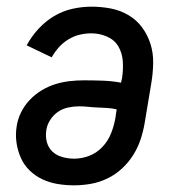

<svg xmlns="http://www.w3.org/2000/svg" viewBox="-20 -548 540 576"><path d="M202 8Q177 8 153 4Q129 0 107.5 -10Q86 -20 69 -36.5Q52 -53 42.5 -74.5Q33 -96 29.5 -120Q26 -144 30 -169Q33 -190 43 -210.5Q53 -231 69 -248Q85 -265 105 -277Q125 -289 146 -295.5Q167 -302 188.5 -304.5Q210 -307 231 -307Q260 -307 288 -306Q316 -305 343 -300L346 -313Q350 -338 348.5 -363Q347 -388 335.5 -408Q324 -428 301.5 -438Q279 -448 254 -448Q237 -448 219.5 -444Q202 -440 185.5 -430Q169 -420 156.5 -406Q144 -392 135 -376L60 -412Q74 -438 95 -461Q116 -484 142 -499.5Q168 -515 197 -521.5Q226 -528 254 -528Q284 -528 312.5 -522.5Q341 -517 365.5 -502.5Q390 -488 406.5 -465.5Q423 -443 431.5 -416Q440 -389 439.5 -359Q439 -329 434 -299L414 -179Q410 -155 402 -130.5Q394 -106 380 -83.5Q366 -61 346 -42.5Q326 -24 302 -12.5Q278 -1 252.5 3.5Q227 8 202 8ZM203 -72Q225 -72 247.5 -80.5Q270 -89 287 -107Q304 -125 313 -147.5Q322 -170 326 -193L330 -220Q317 -223 302.5 -224Q288 -225 273.5 -225.5Q259 -226 245.5 -227.5Q232 -229 217 -229Q201 -229 184.5 -225.5Q168 -222 154 -212.5Q140 -203 130.5 -188Q121 -173 119 -158Q116 -139 120.5 -122Q125 -105 137 -93.5Q149 -82 166.5 -77Q184 -72 203 -72Z"/></svg>

Font: Iosevka Curly Slab Medium
Style: Italic
Weight: 500
Italic angle: -9°
Monospace: yes
Designer: Belleve Invis
Foundry: Belleve Invis
Version: Version 22.1.2; ttfautohint (v1.8.4)